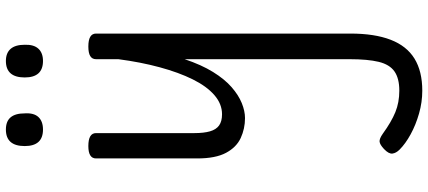

<svg xmlns="http://www.w3.org/2000/svg" viewBox="-421 -414 1454 652"><g transform="rotate(-90 306.0 -88.0)"><path d="M231 17Q195 17 163.5 2.5Q132 -12 113 -47.5Q94 -83 94 -145V-489Q94 -502 104.5 -508.5Q115 -515 136 -515Q158 -515 169 -508.5Q180 -502 180 -489V-155Q180 -123 186 -102Q192 -81 206 -71Q220 -61 244 -61Q279 -61 309 -87Q339 -113 362.5 -160.5Q386 -208 403.5 -272.5Q421 -337 431 -413V-489Q431 -502 441.5 -508.5Q452 -515 474 -515Q496 -515 507 -508.5Q518 -502 518 -489V375Q518 457 497 511.5Q476 566 433 592.5Q390 619 324 619Q285 619 246.5 608Q208 597 176 579.5Q144 562 124 542Q112 530 110.5 517.5Q109 505 126 489Q141 475 151 474Q161 473 178 485Q218 514 251 527.5Q284 541 324 541Q366 541 389.5 524.5Q413 508 422 471Q431 434 431 372V-188Q412 -131 387.5 -91.5Q363 -52 336 -28.5Q309 -5 282 6Q255 17 231 17ZM192 -669Q164 -669 150 -684.5Q136 -700 136 -731Q136 -763 150 -779Q164 -795 192 -795Q220 -795 233.5 -779Q247 -763 247 -731Q249 -700 234.5 -684.5Q220 -669 192 -669ZM425 -669Q397 -669 383 -684.5Q369 -700 369 -731Q369 -763 383 -779Q397 -795 425 -795Q452 -795 466 -779Q480 -763 480 -731Q481 -700 466.5 -684.5Q452 -669 425 -669Z"/></g></svg>

Font: Playwrite FR Moderne
Style: Regular
Weight: 400
Designer: Veronika Burian, José Scaglione
Foundry: TypeTogether
Version: Version 1.002